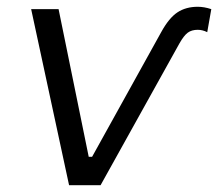

<svg xmlns="http://www.w3.org/2000/svg" viewBox="-20 -547 644 567"><path d="M277 0H184L72 -520H153L242 -84H252L456 -452Q479 -494 504 -510.5Q529 -527 564 -527Q583 -527 604 -520L592 -452Q578 -459 564 -459Q546 -459 534.5 -450.5Q523 -442 510 -419Z"/></svg>

Font: Fixel Italic Variable Display Thin
Style: Italic
Weight: 100
Italic angle: -10°
Designer: AlfaBravo + MacPaw
Foundry: Kyrylo Tkachov, Marchela Mozhyna, Serhii Makarenko, Maria Weinstein, Zakhar Kryvoshyya
Version: Version 1.210;Glyphs 3.2 (3217)